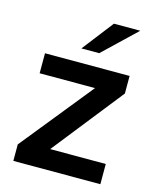

<svg xmlns="http://www.w3.org/2000/svg" viewBox="-107 -771 684 844"><g transform="rotate(15 235.5 -348.5)"><path d="M35 -75 299 -402H47V-493H432V-413L178 -92H431V0H35ZM306 -697H426L277 -555H196Z"/></g></svg>

Font: Hanken Grotesk SemiBold
Style: Regular
Weight: 600
Designer: Alfredo Marco Pradil
Foundry: Hanken Design Co.
Version: Version 3.014